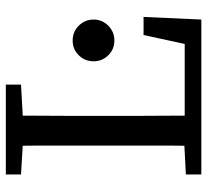

<svg xmlns="http://www.w3.org/2000/svg" viewBox="-46 -664 710 658"><g transform="rotate(-90 309.0 -335.0)"><path d="M40 0V-53L174 -60H187V0ZM138 0Q139 -52 139 -104Q139 -156 139 -207.5Q139 -259 139 -311V-360Q139 -412 139 -464Q139 -516 139 -567.5Q139 -619 138 -670H242Q242 -619 241.5 -567Q241 -515 241 -463.5Q241 -412 241 -360V-301Q241 -254 241 -204Q241 -154 241.5 -103Q242 -52 242 0ZM187 0V-57H522L480 -23L518 -198H580L571 0ZM40 -618V-670H348V-618L206 -610H174ZM499 -298Q469 -298 448.5 -319Q428 -340 428 -369Q428 -399 448.5 -420Q469 -441 499 -441Q529 -441 550 -420Q571 -399 571 -369Q571 -340 550 -319Q529 -298 499 -298Z"/></g></svg>

Font: Source Serif 4
Style: Regular
Weight: 400
Designer: Frank Grießhammer
Foundry: Adobe Systems Incorporated
Version: Version 4.004;hotconv 1.0.116;makeotfexe 2.5.65601